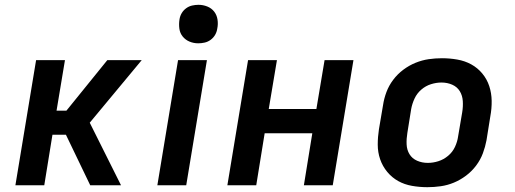

<svg xmlns="http://www.w3.org/2000/svg" viewBox="-20 -770 2140 798"><path d="M44 0 130 -520H250L215 -310H256L426 -520H569L353 -260L483 0H355L254 -210H198L164 0Z M634 0 720 -520H840L754 0ZM804 -590Q785 -590 768 -597Q751 -604 739.5 -618Q728 -632 725.5 -651Q723 -670 726 -689Q728 -703 735 -715Q742 -727 753.5 -735.5Q765 -744 778.5 -747Q792 -750 805 -750Q824 -750 841.5 -743Q859 -736 870 -722Q881 -708 884 -689Q887 -670 883 -651Q881 -637 874 -625Q867 -613 855.5 -604.5Q844 -596 830.5 -593Q817 -590 804 -590Z M925 0 1011 -520H1131L1097 -317H1295L1329 -520H1449L1363 0H1243L1278 -216H1080L1045 0Z M1756 8Q1724 8 1692.5 2.5Q1661 -3 1635 -17.5Q1609 -32 1589.5 -55.5Q1570 -79 1560 -108Q1550 -137 1550 -169Q1550 -201 1555 -233L1572 -333Q1576 -360 1586 -387Q1596 -414 1614 -438Q1632 -462 1656 -480Q1680 -498 1707 -509Q1734 -520 1761.5 -524Q1789 -528 1817 -528Q1849 -528 1880.5 -522.5Q1912 -517 1938.5 -502.5Q1965 -488 1984.5 -464.5Q2004 -441 2013.5 -412Q2023 -383 2023.5 -351Q2024 -319 2018 -287L2002 -187Q1997 -160 1987 -133Q1977 -106 1959 -82Q1941 -58 1917 -40Q1893 -22 1866.5 -11Q1840 0 1812 4Q1784 8 1756 8ZM1758 -93Q1780 -93 1802 -100Q1824 -107 1842.5 -122.5Q1861 -138 1871 -159.5Q1881 -181 1884 -203L1901 -303Q1905 -327 1903.5 -350Q1902 -373 1891 -391Q1880 -409 1859.5 -418Q1839 -427 1815 -427Q1793 -427 1771 -420Q1749 -413 1731 -397.5Q1713 -382 1703 -360.5Q1693 -339 1689 -317L1673 -217Q1669 -193 1670 -170Q1671 -147 1682 -129Q1693 -111 1713.5 -102Q1734 -93 1758 -93Z"/></svg>

Font: Iosevka Aile
Style: Bold Italic
Weight: 700
Italic angle: -9°
Designer: Belleve Invis
Foundry: Belleve Invis
Version: Version 28.0.1; ttfautohint (v1.8.4)